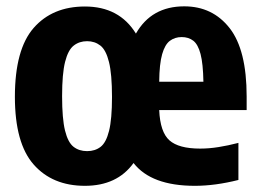

<svg xmlns="http://www.w3.org/2000/svg" viewBox="-20 -576 820 606"><path d="M248 10.5Q145.5 10.5 86.2 -56.8Q27 -124 27 -270.5Q27 -420 86.2 -487.8Q145.5 -555.5 248 -555.5Q356.5 -555.5 409 -470Q458 -556 561.5 -556Q651 -556 704.8 -487.2Q758.5 -418.5 758.5 -271.5V-228.5H482.5Q485.5 -159 514.8 -133Q544 -107 612 -107Q640 -107 669.8 -111.8Q699.5 -116.5 732.5 -125V-8Q659 10.5 595 10.5Q457.5 10.5 401.5 -61.5Q349.5 10.5 248 10.5ZM553.5 -459Q532 -459 516.2 -447.2Q500.5 -435.5 491.8 -405Q483 -374.5 482.5 -318H622Q621 -375 613 -405.5Q605 -436 590 -447.5Q575 -459 553.5 -459ZM255 -99Q280 -99 297.5 -112.5Q315 -126 324.2 -163Q333.5 -200 333.5 -270Q333.5 -342 324 -380.2Q314.5 -418.5 296.8 -432.2Q279 -446 255 -446Q230.5 -446 212.8 -432.2Q195 -418.5 185.5 -381Q176 -343.5 176 -272.5Q176 -201.5 185.2 -164Q194.5 -126.5 212 -112.8Q229.5 -99 255 -99Z"/></svg>

Font: Encode Sans Cnd
Style: Bold
Weight: 700
Width: 3
Designer: Multiple Designers
Foundry: Impallari Type
Version: Version 3.002; ttfautohint (v1.8.3) -l 8 -r 50 -G 200 -x 14 